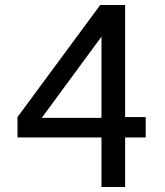

<svg xmlns="http://www.w3.org/2000/svg" viewBox="-20 -750 660 770"><path d="M387 0V-650L418.8 -646.3L131.3 -255.3L105.8 -277.2H419.3L437.3 -280.5H564.3V-198.7H50.2V-280.5L382 -730H481.8V0Z"/></svg>

Font: Monaspace Neon Var ExtraLight
Style: Regular
Weight: 200
Designer: Riley Cran and the Lettermatic Team
Version: Version 1.200 (Monaspace Neon Var)